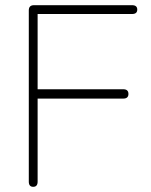

<svg xmlns="http://www.w3.org/2000/svg" viewBox="-20 -720 583 740"><path d="M108 0Q91 0 91 -20V-680Q91 -700 111 -700H489Q509 -700 509 -683Q509 -666 489 -666H125V-376H455Q475 -376 475 -358Q475 -340 455 -340H125V-20Q125 0 108 0Z"/></svg>

Font: Zen Maru Gothic Light
Style: Regular
Weight: 300
Designer: Yoshimichi Ohira
Foundry: Positype
Version: Version 1.001